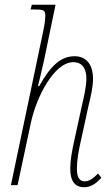

<svg xmlns="http://www.w3.org/2000/svg" viewBox="-20 -780 468 809"><path d="M335 9C361 9 385 -6 407 -31L393 -49C375 -30 357 -16 337 -16C316 -16 304 -31 304 -69C304 -105 311 -144 321 -188L354 -339C361 -368 372 -411 372 -449C372 -498 351 -543 294 -543C239 -543 195 -507 145 -417H140C149 -454 158 -492 166 -528L214 -760H114L109 -740H122C167 -740 171 -737 171 -711C171 -703 168 -676 163 -653L26 0H54L110 -262C133 -371 208 -518 289 -518C334 -518 344 -480 344 -449C344 -414 332 -364 326 -339L293 -188C283 -142 276 -105 276 -69C276 -13 299 9 335 9Z"/></svg>

Font: Noto Serif Condensed Thin
Style: Italic
Weight: 100
Width: 3
Italic angle: -12°
Designer: Monotype Design Team
Foundry: Monotype Imaging Inc.
Version: Version 2.013